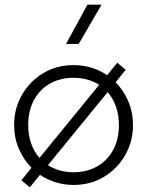

<svg xmlns="http://www.w3.org/2000/svg" viewBox="-20 -772 626 817"><path d="M107 25 71 -5 114 -58Q79.5 -93.5 59.8 -140.2Q40 -187 40 -240Q40 -309.5 73 -367.5Q106 -425.5 163.2 -460.2Q220.5 -495 293 -495Q333.5 -495 369.8 -483.8Q406 -472.5 436 -452L479 -505L515 -475L472 -422Q506.5 -387 526.2 -340.2Q546 -293.5 546 -240Q546 -170.5 513 -112.5Q480 -54.5 422.8 -19.8Q365.5 15 293 15Q252.5 15 216.2 3.5Q180 -8 150 -28ZM148 -100 402 -411Q379.5 -425.5 352 -433.2Q324.5 -441 293 -441Q236.5 -441 193 -416.5Q149.5 -392 124.8 -346.8Q100 -301.5 100 -240Q100 -196.5 112.8 -161Q125.5 -125.5 148 -100ZM293 -39Q349.5 -39 393 -63.8Q436.5 -88.5 461.2 -133.5Q486 -178.5 486 -240Q486 -283.5 473.2 -319Q460.5 -354.5 438 -380L184 -69Q206.5 -55 234 -47Q261.5 -39 293 -39ZM261 -585 352 -752H412L315 -585Z"/></svg>

Font: Geologica Thin
Style: Regular
Weight: 100
Designer: Sindre Bremnes, Frode Helland
Foundry: Monokrom Skriftforlag AS
Version: Version 1.010; ttfautohint (v1.8.4.7-5d5b);gftools[0.9.28]